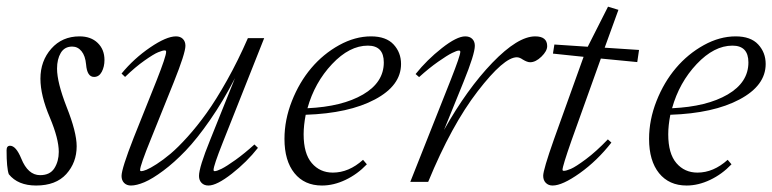

<svg xmlns="http://www.w3.org/2000/svg" viewBox="-23 -556 2361 587"><path d="M87.4 11.2Q31.7 11.2 3.9 -23.4Q-2.9 -42.5 -2.9 -96.7Q-2.9 -110.4 7.8 -110.4Q25.9 -110.4 42 -71.3Q62.5 -20.5 99.6 -20.5Q129.9 -20.5 143.3 -41.7Q156.7 -63 156.7 -91.8Q156.7 -131.8 129.4 -196.8Q100.6 -264.2 100.6 -315.4Q100.6 -369.6 133.8 -407.2Q167 -444.8 220.2 -444.8Q254.9 -444.8 275.6 -424.8Q296.4 -404.8 296.4 -372.6Q296.4 -352.1 288.1 -336.4Q279.8 -320.8 264.6 -320.8Q243.2 -320.8 240.2 -358.9Q237.8 -385.3 226.3 -399.4Q214.8 -413.6 197.8 -413.6Q174.3 -413.6 162.8 -394.3Q151.4 -375 151.4 -346.2Q151.4 -304.2 180.7 -229Q211.4 -151.9 211.4 -108.9Q211.4 -59.1 179.7 -23.9Q147.9 11.2 87.4 11.2Z M377.4 11.2Q364.3 11.2 356.4 3.2Q348.6 -4.9 348.6 -18.1Q348.6 -40 385.7 -134.8L455.6 -309.6Q484.9 -383.8 484.9 -397.5Q484.9 -401.9 481 -401.9Q474.1 -401.9 460.4 -396.2Q446.8 -390.6 418.7 -370.8Q390.6 -351.1 359.4 -320.8L348.6 -331.1Q386.7 -377.4 436.3 -411.1Q485.8 -444.8 515.1 -444.8Q528.3 -444.8 536.1 -437Q543.9 -429.2 543.9 -416Q543.9 -393.6 508.3 -304.7L438.5 -131.3Q405.3 -49.8 405.3 -36.1Q405.3 -32.7 409.2 -32.7Q414.1 -32.7 425 -37.1Q436 -41.5 455.8 -54.2Q475.6 -66.9 498.3 -85.9Q521 -105 550.3 -137.5Q579.6 -169.9 608.6 -210.4Q637.7 -251 671.1 -310.5Q704.6 -370.1 734.9 -439.5H784.7L658.2 -120.6Q629.9 -49.3 629.9 -36.6Q629.9 -32.7 633.3 -32.7Q639.6 -32.7 654.5 -40Q669.4 -47.4 697 -67.1Q724.6 -86.9 754.9 -114.3L765.6 -104Q731.9 -61 685.8 -24.9Q639.6 11.2 614.3 11.2Q601.1 11.2 593.3 3.2Q585.4 -4.9 585.4 -18.1Q585.4 -44.4 619.6 -128.4L695.3 -316.9Q659.2 -246.6 619.1 -189Q579.1 -131.3 544.4 -95.2Q509.8 -59.1 476.3 -34.2Q442.9 -9.3 418.7 1Q394.5 11.2 377.4 11.2Z M961.4 11.2Q907.7 11.2 877.2 -26.6Q846.7 -64.5 846.7 -131.3Q846.7 -189.5 869.4 -247.1Q892.1 -304.7 928.7 -347.9Q965.3 -391.1 1013.9 -418Q1062.5 -444.8 1111.3 -444.8Q1157.2 -444.8 1180.2 -420.2Q1203.1 -395.5 1203.1 -360.4Q1203.1 -294.4 1123.3 -252Q1043.5 -209.5 911.6 -205.1Q905.3 -172.4 905.3 -145.5Q905.3 -86.4 930.2 -57.4Q955.1 -28.3 994.6 -28.3Q1043.5 -28.3 1086.9 -67.4L1098.6 -53.7Q1069.8 -23.4 1033.4 -6.1Q997.1 11.2 961.4 11.2ZM1101.6 -416.5Q1045.4 -416.5 992.2 -360.1Q939 -303.7 917 -225.1Q1023.4 -230 1086.9 -267.1Q1150.4 -304.2 1150.4 -365.2Q1150.4 -416.5 1101.6 -416.5Z M1231.4 0 1355.5 -313Q1384.3 -386.2 1384.3 -397.5Q1384.3 -401.4 1379.9 -401.4Q1374 -401.4 1359.1 -394Q1344.2 -386.7 1316.4 -367.2Q1288.6 -347.7 1258.3 -320.3L1247.6 -329.6Q1282.2 -373 1327.9 -408.9Q1373.5 -444.8 1399.4 -444.8Q1413.1 -444.8 1420.9 -437Q1428.7 -429.2 1428.7 -416Q1428.7 -390.6 1394 -305.2L1334.5 -158.7Q1404.8 -283.7 1482.4 -364.3Q1560.1 -444.8 1613.3 -444.8Q1649.9 -444.8 1649.9 -415Q1649.9 -399.9 1632.3 -382.8Q1614.7 -365.7 1597.7 -365.7Q1588.9 -365.7 1575.2 -374Q1565.4 -380.9 1557.1 -380.9Q1517.6 -380.9 1437.5 -277.1Q1357.4 -173.3 1286.1 0Z M1666.5 11.2Q1653.8 11.2 1645.8 3.2Q1637.7 -4.9 1637.7 -18.6Q1637.7 -36.6 1670.4 -129.4L1761.2 -382.3L1667.5 -392.1L1671.9 -419.9L1773.9 -413.1L1835.9 -535.6L1867.7 -525.9L1825.7 -410.2L1930.7 -403.3L1925.3 -366.2L1814 -377L1724.1 -126Q1696.8 -47.9 1696.8 -37.1Q1696.8 -33.7 1700.7 -33.7Q1708 -33.7 1722.4 -39.8Q1736.8 -45.9 1768.3 -69.3Q1799.8 -92.8 1835.4 -129.9L1846.2 -120.1Q1802.7 -64.5 1749.5 -26.6Q1696.3 11.2 1666.5 11.2Z M2076.2 11.2Q2022.5 11.2 1991.9 -26.6Q1961.4 -64.5 1961.4 -131.3Q1961.4 -189.5 1984.1 -247.1Q2006.8 -304.7 2043.5 -347.9Q2080.1 -391.1 2128.7 -418Q2177.2 -444.8 2226.1 -444.8Q2272 -444.8 2294.9 -420.2Q2317.9 -395.5 2317.9 -360.4Q2317.9 -294.4 2238 -252Q2158.2 -209.5 2026.4 -205.1Q2020 -172.4 2020 -145.5Q2020 -86.4 2044.9 -57.4Q2069.8 -28.3 2109.4 -28.3Q2158.2 -28.3 2201.7 -67.4L2213.4 -53.7Q2184.6 -23.4 2148.2 -6.1Q2111.8 11.2 2076.2 11.2ZM2216.3 -416.5Q2160.2 -416.5 2106.9 -360.1Q2053.7 -303.7 2031.7 -225.1Q2138.2 -230 2201.7 -267.1Q2265.1 -304.2 2265.1 -365.2Q2265.1 -416.5 2216.3 -416.5Z"/></svg>

Font: Elstob Light
Style: Italic
Weight: 300
Italic angle: -20°
Designer: Peter S. Baker
Version: Version 1.015